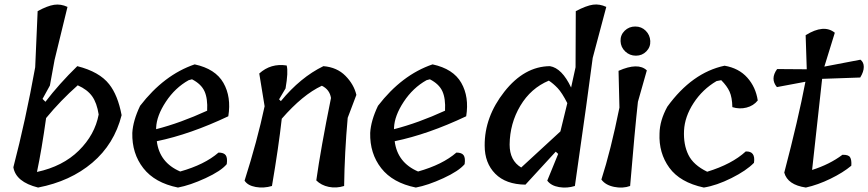

<svg xmlns="http://www.w3.org/2000/svg" viewBox="-20 -842 3898 862"><path d="M171 -398 184 -385Q245 -465 327 -545Q426 -520 470 -464Q509 -415 526 -325Q493 -195 394.5 -111.5Q296 -28 151 0Q51 -25 40 -91Q95 -302 138 -540L149 -792Q193 -816 223 -820.5Q253 -825 283 -811L225 -573L204 -458ZM146 -70Q262 -95 334 -166Q406 -237 423 -328Q415 -380 393.5 -410Q372 -440 329 -459Q252 -391 187 -312Q167 -169 146 -70Z M854 -553Q947 -533 983 -470Q1019 -407 1005 -320Q834 -239 684 -208Q696 -112 789 -72Q899 -103 961 -157Q985 -157 993.5 -145Q1002 -133 998 -105Q972 -74 902.5 -42Q833 -10 779 0Q675 -21 623.5 -87Q572 -153 574 -245Q577 -300 609 -367Q716 -506 854 -553ZM681 -268V-262Q790 -290 910 -345Q913 -400 898 -432.5Q883 -465 842 -486L827 -482Q766 -448 724.5 -385Q683 -322 681 -268Z M1233 -396 1241 -388Q1329 -495 1432 -545Q1493 -540 1531 -501.5Q1569 -463 1580 -416L1541 -313Q1527 -157 1525 -7Q1490 4 1456 -3Q1422 -10 1400 -32Q1420 -175 1466 -402Q1460 -440 1425 -457Q1339 -417 1245 -309Q1231 -183 1201 -7Q1164 4 1128 -2.5Q1092 -9 1078 -31Q1135 -210 1168 -365L1144 -512Q1196 -559 1267 -548Q1275 -520 1262 -445Z M1922 -553Q2015 -533 2051 -470Q2087 -407 2073 -320Q1902 -239 1752 -208Q1764 -112 1857 -72Q1967 -103 2029 -157Q2053 -157 2061.5 -145Q2070 -133 2066 -105Q2040 -74 1970.5 -42Q1901 -10 1847 0Q1743 -21 1691.5 -87Q1640 -153 1642 -245Q1645 -300 1677 -367Q1784 -506 1922 -553ZM1749 -268V-262Q1858 -290 1978 -345Q1981 -400 1966 -432.5Q1951 -465 1910 -486L1895 -482Q1834 -448 1792.5 -385Q1751 -322 1749 -268Z M2475 -161 2339 -13Q2251 -14 2203.5 -62Q2156 -110 2156 -188Q2155 -317 2244.5 -430.5Q2334 -544 2449 -545Q2503 -536 2544 -449Q2545 -453 2564 -540L2565 -792Q2613 -817 2642.5 -821Q2672 -825 2702 -811L2641 -582Q2622 -432 2561 -7Q2526 4 2490 -2Q2454 -8 2437 -31L2486 -151ZM2320 -90 2496 -252 2527 -379Q2503 -426 2483.5 -446.5Q2464 -467 2444 -480Q2363 -446 2316 -367Q2269 -288 2268 -193Q2268 -121 2320 -90Z M2761 -359 2757 -524Q2845 -563 2884 -526L2844 -385Q2830 -259 2809 -7Q2776 5 2737 -3Q2698 -11 2680 -36Q2722 -166 2761 -359ZM2899.5 -658Q2901 -631 2882 -611.5Q2863 -592 2835 -592Q2807 -592 2787 -611Q2767 -630 2766 -657.5Q2765 -685 2784.5 -704Q2804 -723 2832 -723Q2860 -723 2879 -704Q2898 -685 2899.5 -658Z M3233 -547Q3297 -536 3335 -493.5Q3373 -451 3382 -391Q3363 -367 3331.5 -359Q3300 -351 3268 -361Q3267 -405 3255.5 -430.5Q3244 -456 3218 -482L3197 -478Q3134 -441 3094 -379.5Q3054 -318 3051 -255.5Q3048 -193 3070.5 -147Q3093 -101 3155 -71Q3266 -105 3328 -162Q3373 -164 3365 -111Q3331 -76 3264 -42.5Q3197 -9 3140 0Q3033 -23 2985 -89Q2937 -155 2941 -243Q2942 -301 2976 -363Q3087 -516 3233 -547Z M3842 -494 3671 -488Q3670 -479 3626 -79Q3705 -104 3762 -147Q3789 -148 3796.5 -136Q3804 -124 3802 -98Q3765 -67 3708.5 -39.5Q3652 -12 3598 0Q3516 -12 3501 -67Q3564 -307 3596 -475L3468 -451Q3437 -488 3469 -532L3602 -531L3597 -684Q3679 -735 3728 -695L3681 -543L3843 -574Q3858 -563 3858 -541.5Q3858 -520 3842 -494Z"/></svg>

Font: Tillana Medium
Style: Regular
Weight: 500
Designer: Lipi Raval (Devanagari, Latin), Jonny Pinhorn (Latin)
Foundry: Indian Type Foundry
Version: Version 2.003;PS 1.0;hotconv 1.0.79;makeotf.lib2.5.61930; tt